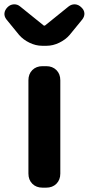

<svg xmlns="http://www.w3.org/2000/svg" viewBox="-52 -865 409 885"><path d="M144 0Q115 0 97 -18Q79 -36 79 -65V-495Q79 -524 97 -542Q115 -560 144 -560H161Q190 -560 208 -542Q226 -524 226 -495V-65Q226 -36 208 -18Q190 0 161 0ZM142 -654Q113 -654 84 -668Q55 -682 36 -704L-22 -775Q-33 -789 -31.5 -804Q-30 -819 -17 -832Q-5 -844 11.5 -845Q28 -846 41 -835L150 -747H155L264 -835Q278 -846 294 -845Q310 -844 323 -831Q336 -819 337 -804Q338 -789 327 -775L269 -704Q250 -682 221 -668Q192 -654 163 -654Z"/></svg>

Font: Chiron GoRound TC
Style: Bold
Weight: 700
Designer: Ryoko NISHIZUKA 西塚涼子 (kana, bopomofo & ideographs); Paul D. Hunt (Latin, Greek & Cyrillic); Sandoll Communications 산돌커뮤니
Foundry: Adobe
Version: Version 1.000;hotconv 1.1.1;makeotfexe 2.6.0